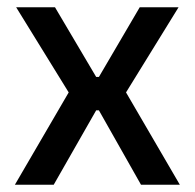

<svg xmlns="http://www.w3.org/2000/svg" viewBox="-20 -509 536 529"><path d="M21 0 177.5 -268.5V-241L24.5 -489H131.5L245 -297H252.5L365 -489H472L319 -241V-268.5L475.5 0H368.5L252.5 -205H245L128 0Z"/></svg>

Font: Anek Odia Medium Medium
Style: Regular
Weight: 500
Version: Version 1.003